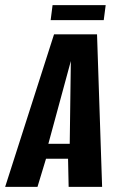

<svg xmlns="http://www.w3.org/2000/svg" viewBox="-51 -724 465 744"><path d="M-31 0 158.4 -591H325L344.7 0H215L212.7 -108.9H127.3L94.3 0ZM136.4 -166.8H219.2L223.5 -487.6ZM145.3 -646.1 152.7 -704H358.5L351 -646.1Z"/></svg>

Font: Alumni Sans SC Thin
Style: Italic
Weight: 100
Italic angle: -8°
Designer: Robert E. Leuschke
Foundry: Robert E. Leuschke
Version: Version 1.016